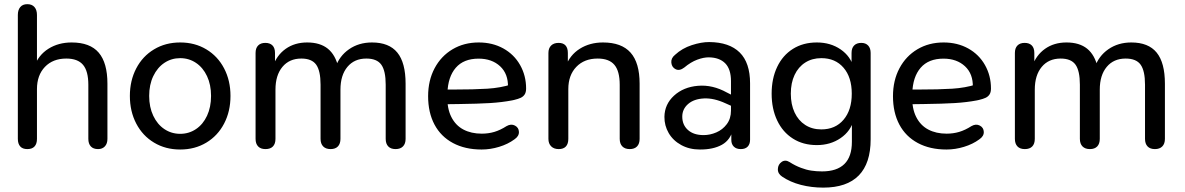

<svg xmlns="http://www.w3.org/2000/svg" viewBox="-20 -697 5596 907"><path d="M64.3 -41.1V-626.4Q64.3 -650.2 75.8 -663.7Q87.2 -677.3 109.1 -677.3Q131 -677.3 142.8 -663.7Q154.6 -650.2 154.6 -626.4V-381.7H141.3Q161.6 -437 208.8 -466.7Q256.1 -496.4 318.3 -496.4Q405.3 -496.4 446.4 -448.2Q487.5 -400 487.5 -301.7V-41.1Q487.5 -18.5 475.5 -5.6Q463.4 7.3 443.4 7.3Q420.8 7.3 409.1 -5.3Q397.3 -17.9 397.3 -41.1V-296.5Q397.3 -361 372.3 -390.7Q347.2 -420.4 293.2 -420.4Q230 -420.4 192.3 -381.1Q154.6 -341.7 154.6 -276.1V-41.1Q154.6 -17.5 143.1 -5.1Q131.7 7.3 109.1 7.3Q86.6 7.3 75.5 -5.3Q64.3 -17.9 64.3 -41.1Z M593.5 -243.9Q593.5 -316.3 623.6 -373.9Q653.7 -431.5 707.8 -463.9Q761.8 -496.4 831.2 -496.4Q900.5 -496.4 954.6 -463.9Q1008.6 -431.5 1038.7 -373.9Q1068.8 -316.3 1068.8 -243.9Q1068.8 -170.9 1038.7 -113.3Q1008.6 -55.6 954.6 -23.2Q900.5 9.3 831.2 9.3Q761.8 9.3 707.8 -23.2Q653.7 -55.6 623.6 -113.3Q593.5 -170.9 593.5 -243.9ZM977 -243.9Q977 -296.9 958 -337.3Q939 -377.8 905.7 -400.1Q872.5 -422.3 831.2 -422.3Q789.8 -422.3 756.6 -400.1Q723.3 -377.8 704 -337.3Q684.7 -296.9 684.7 -243.9Q684.7 -190.9 704 -150.1Q723.3 -109.3 756.6 -87.1Q789.8 -64.8 831.2 -64.8Q872.5 -64.8 905.7 -87.1Q939 -109.3 958 -150.1Q977 -190.9 977 -243.9Z M1187.3 -41.1V-446.7Q1187.3 -469.9 1199.4 -482.1Q1211.5 -494.4 1233.4 -494.4Q1255.3 -494.4 1267.2 -482.3Q1279.1 -470.2 1279.1 -446.7V-362.9L1268.1 -381.7Q1287.3 -436.4 1329.7 -466.4Q1372.1 -496.4 1431.2 -496.4Q1492.1 -496.4 1528.6 -467Q1565.1 -437.5 1578.6 -377.5H1564.2Q1582.7 -432.4 1628.9 -464.4Q1675.1 -496.4 1737 -496.4Q1818.1 -496.4 1857 -448.6Q1896 -400.7 1896 -301.7V-41.1Q1896 -17.9 1883.6 -5.3Q1871.2 7.3 1848.7 7.3Q1826.1 7.3 1814.1 -5.3Q1802 -17.9 1802 -41.1V-297.1Q1802 -362.3 1781.3 -391.4Q1760.6 -420.4 1710.5 -420.4Q1654 -420.4 1621.2 -381.1Q1588.3 -341.7 1588.3 -273.6V-41.1Q1588.3 -17.9 1576.3 -5.3Q1564.2 7.3 1541.7 7.3Q1519.1 7.3 1506.7 -5.3Q1494.3 -17.9 1494.3 -41.1V-297.1Q1494.3 -362.3 1473.7 -391.4Q1453 -420.4 1403.5 -420.4Q1347 -420.4 1314.2 -381.1Q1281.3 -341.7 1281.3 -273.6V-41.1Q1281.3 -17.5 1269.2 -5.1Q1257.2 7.3 1234 7.3Q1211.5 7.3 1199.4 -5.3Q1187.3 -17.9 1187.3 -41.1Z M2002.4 -242.5Q2002.4 -316.9 2033 -374.5Q2063.6 -432.1 2117.9 -464.3Q2172.1 -496.4 2241.3 -496.4Q2306.8 -496.4 2357.8 -468.1Q2408.8 -439.7 2437 -389.7Q2465.3 -339.7 2465.3 -278.8Q2465.3 -261.4 2458.6 -251Q2451.9 -240.7 2440.1 -235.1Q2428.2 -229.5 2409.1 -225L2398.8 -222.7Q2350.2 -213.5 2294.3 -210.1Q2238.3 -206.7 2148.1 -205.5Q2112.2 -205.5 2075.3 -204.5L2077 -274H2119.8Q2220.3 -274 2282.6 -278Q2344.9 -282 2395.9 -298.3L2379.6 -285Q2381.4 -347.7 2342.6 -383.9Q2303.7 -420 2240.9 -420Q2170.4 -420 2133.1 -376.9Q2095.8 -333.7 2093.6 -256.6L2093.2 -244.1Q2091.7 -184.6 2112 -144.6Q2132.2 -104.5 2169.1 -85.1Q2206 -65.6 2255.7 -65.6Q2287.3 -65.6 2315.2 -73.9Q2343.2 -82.2 2373.1 -101.3Q2394.5 -113.4 2412.6 -103.8Q2430.7 -94.2 2431.4 -73.9Q2432.2 -53.6 2410.1 -38.6Q2379.4 -16 2338.1 -3.4Q2296.8 9.3 2255.1 9.3Q2176.9 9.3 2119.7 -21.4Q2062.6 -52 2032.5 -108.6Q2002.4 -165.3 2002.4 -242.5Z M2570.7 -41.1V-446.7Q2570.7 -469.2 2583.4 -481.8Q2596.1 -494.4 2618.7 -494.4Q2640.6 -494.4 2651.5 -482.3Q2662.5 -470.2 2662.5 -446.7V-366L2651.5 -381.7Q2671.7 -437 2719 -466.7Q2766.2 -496.4 2828.5 -496.4Q2916.1 -496.4 2958.8 -448.4Q3001.5 -400.4 3001.5 -301.7V-41.1Q3001.5 -17.9 2989.4 -5.3Q2977.3 7.3 2954.8 7.3Q2932.3 7.3 2919.9 -5.3Q2907.5 -17.9 2907.5 -41.1V-296.5Q2907.5 -361 2882.4 -390.7Q2857.4 -420.4 2803.4 -420.4Q2740.2 -420.4 2702.5 -381.1Q2664.7 -341.7 2664.7 -276.1V-41.1Q2664.7 -17.5 2653.3 -5.1Q2641.8 7.3 2619.3 7.3Q2596.8 7.3 2583.8 -5.6Q2570.7 -18.5 2570.7 -41.1Z M3118.7 -145Q3119.5 -204.3 3164 -245.1Q3208.6 -285.9 3277.3 -291.7Q3346.1 -297.5 3413.7 -260L3447 -243.2L3444 -192.6L3407.7 -208.8Q3352.8 -234.2 3305.7 -232Q3258.5 -229.8 3230.7 -205.8Q3203 -181.7 3203 -146.1Q3203 -106.9 3229.9 -82.9Q3256.8 -58.8 3303.8 -58.8Q3334.3 -58.8 3363.8 -71.5Q3393.4 -84.1 3413.2 -110.3Q3433.1 -136.6 3433.1 -174.7V-313.7Q3433.1 -370.2 3406 -397.8Q3378.9 -425.3 3328.9 -426.1Q3304.1 -426.4 3273.7 -415.1Q3243.3 -403.8 3212.6 -378.1Q3190.5 -361.1 3172.2 -369.8Q3153.9 -378.6 3151.4 -400.1Q3148.9 -421.7 3168.5 -437.7Q3202.3 -469 3248 -483.8Q3293.6 -498.6 3330.6 -498.3Q3425.3 -497.5 3474.3 -449.1Q3523.3 -400.7 3523.3 -303.1V-36.7Q3523.3 -16.3 3512.1 -4.5Q3500.8 7.3 3479.5 7.3Q3458.2 7.3 3446.5 -4.4Q3434.7 -16 3434.7 -36V-88.9H3443.8Q3431.3 -36 3390.4 -13.2Q3349.5 9.6 3286.4 9.3Q3236.5 9.3 3198 -11.9Q3159.5 -33 3138.9 -68.3Q3118.4 -103.6 3118.7 -145Z M3674.7 137.3Q3653.8 123.4 3654.6 101.6Q3655.3 79.8 3672.5 67.9Q3689.6 55.9 3709.9 68.6Q3736.3 85.6 3764 95.9Q3788.5 105.4 3812.6 109Q3836.7 112.7 3863.2 112.7Q3933.2 112.7 3968.8 77.9Q4004.3 43.1 4004.3 -26.9V-133H4013.7Q3999.1 -77.5 3951 -44.6Q3902.8 -11.6 3838.8 -11.6Q3773.8 -11.6 3725.6 -42.3Q3677.3 -73 3651.3 -128Q3625.2 -183 3625.2 -254.5Q3625.2 -326 3651.3 -380.8Q3677.3 -435.6 3725.6 -466Q3773.8 -496.4 3838.8 -496.4Q3903.5 -496.4 3951.3 -463.5Q3999.1 -430.5 4013.1 -375.7L4002.7 -360V-446.7Q4002.7 -469.9 4014.8 -482.1Q4026.9 -494.4 4048.8 -494.4Q4069.4 -494.4 4081.2 -481.8Q4092.9 -469.2 4092.9 -446.7V-38.9Q4092.9 74.5 4036.7 131.9Q3980.5 189.3 3869.1 189.3Q3813.5 189.3 3763.3 176.3Q3713.1 163.3 3674.7 137.3ZM4003.7 -254.5Q4003.7 -332.1 3964.8 -377.2Q3926 -422.3 3859.8 -422.3Q3816.5 -422.3 3783.9 -401.5Q3751.3 -380.7 3733.6 -343Q3715.8 -305.4 3715.8 -254.5Q3715.8 -203.7 3733.6 -165.7Q3751.3 -127.7 3783.9 -106.7Q3816.5 -85.7 3859.8 -85.7Q3926 -85.7 3964.8 -131.3Q4003.7 -176.9 4003.7 -254.5Z M4198.4 -242.5Q4198.4 -316.9 4229 -374.5Q4259.6 -432.1 4313.9 -464.3Q4368.1 -496.4 4437.3 -496.4Q4502.8 -496.4 4553.8 -468.1Q4604.8 -439.7 4633 -389.7Q4661.3 -339.7 4661.3 -278.8Q4661.3 -261.4 4654.6 -251Q4647.9 -240.7 4636.1 -235.1Q4624.2 -229.5 4605.1 -225L4594.8 -222.7Q4546.2 -213.5 4490.3 -210.1Q4434.3 -206.7 4344.1 -205.5Q4308.2 -205.5 4271.3 -204.5L4273 -274H4315.8Q4416.3 -274 4478.6 -278Q4540.9 -282 4591.9 -298.3L4575.6 -285Q4577.4 -347.7 4538.6 -383.9Q4499.7 -420 4436.9 -420Q4366.4 -420 4329.1 -376.9Q4291.8 -333.7 4289.6 -256.6L4289.2 -244.1Q4287.7 -184.6 4308 -144.6Q4328.2 -104.5 4365.1 -85.1Q4402 -65.6 4451.7 -65.6Q4483.3 -65.6 4511.2 -73.9Q4539.2 -82.2 4569.1 -101.3Q4590.5 -113.4 4608.6 -103.8Q4626.7 -94.2 4627.4 -73.9Q4628.2 -53.6 4606.1 -38.6Q4575.4 -16 4534.1 -3.4Q4492.8 9.3 4451.1 9.3Q4372.9 9.3 4315.7 -21.4Q4258.6 -52 4228.5 -108.6Q4198.4 -165.3 4198.4 -242.5Z M4774.3 -41.1V-446.7Q4774.3 -469.9 4786.4 -482.1Q4798.5 -494.4 4820.4 -494.4Q4842.3 -494.4 4854.2 -482.3Q4866.1 -470.2 4866.1 -446.7V-362.9L4855.1 -381.7Q4874.3 -436.4 4916.7 -466.4Q4959.1 -496.4 5018.2 -496.4Q5079.1 -496.4 5115.6 -467Q5152.1 -437.5 5165.6 -377.5H5151.2Q5169.7 -432.4 5215.9 -464.4Q5262.1 -496.4 5324 -496.4Q5405.1 -496.4 5444 -448.6Q5483 -400.7 5483 -301.7V-41.1Q5483 -17.9 5470.6 -5.3Q5458.2 7.3 5435.7 7.3Q5413.1 7.3 5401.1 -5.3Q5389 -17.9 5389 -41.1V-297.1Q5389 -362.3 5368.3 -391.4Q5347.6 -420.4 5297.5 -420.4Q5241 -420.4 5208.2 -381.1Q5175.3 -341.7 5175.3 -273.6V-41.1Q5175.3 -17.9 5163.3 -5.3Q5151.2 7.3 5128.7 7.3Q5106.1 7.3 5093.7 -5.3Q5081.3 -17.9 5081.3 -41.1V-297.1Q5081.3 -362.3 5060.7 -391.4Q5040 -420.4 4990.5 -420.4Q4934 -420.4 4901.2 -381.1Q4868.3 -341.7 4868.3 -273.6V-41.1Q4868.3 -17.5 4856.2 -5.1Q4844.2 7.3 4821 7.3Q4798.5 7.3 4786.4 -5.3Q4774.3 -17.9 4774.3 -41.1Z"/></svg>

Font: SN Pro Thin
Style: Regular
Weight: 200
Designer: Tobias Whetton
Foundry: Supernotes
Version: Version 1.003;Glyphs 3.3 (3324)